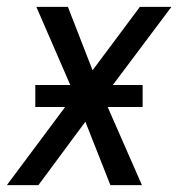

<svg xmlns="http://www.w3.org/2000/svg" viewBox="-23 -540 543 560"><path d="M-3 0 167 -228H80V-292H182L83 -520H175L247 -335L385 -520H477L306 -292H393V-228H291L391 0H299L226 -185L89 0Z"/></svg>

Font: Iosevka Custom
Style: Italic
Weight: 400
Italic angle: -9°
Monospace: yes
Designer: Belleve Invis
Foundry: Belleve Invis
Version: Version 30.3.3; ttfautohint (v1.8.3)